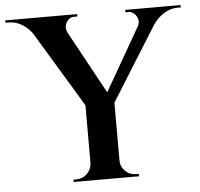

<svg xmlns="http://www.w3.org/2000/svg" viewBox="-75 -752 840 805"><g transform="rotate(-5 345.0 -350.0)"><path d="M192 -699 394 -329 285 -308 49 -699ZM402 -322V0H280V-322ZM569 -699H641L393 -302L347 -312ZM528 -628Q536 -642 532 -656.5Q528 -671 517.5 -680.5Q507 -690 493 -690Q493 -690 487 -690Q481 -690 481 -690V-700H714V-690H700Q669 -690 641.5 -672Q614 -654 599 -631ZM231 -628 90 -631Q76 -654 49 -672Q22 -690 -10 -690H-24V-700H279V-690Q279 -690 272.5 -690Q266 -690 266 -690Q244 -690 232.5 -669.5Q221 -649 231 -628ZM283 -73V0H203V-10Q203 -10 209 -10Q215 -10 216 -10Q242 -10 260.5 -28.5Q279 -47 280 -73ZM399 -73H402Q402 -47 421 -28.5Q440 -10 466 -10Q466 -10 472 -10Q478 -10 478 -10V0H399Z"/></g></svg>

Font: Cinzel SemiBold
Style: Regular
Weight: 600
Designer: Natanael Gama
Version: Version 2.000